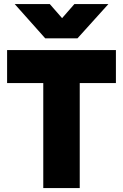

<svg xmlns="http://www.w3.org/2000/svg" viewBox="-20 -954 624 974"><path d="M199.5 0V-532.5H16V-700H568V-532.5H384.5V0ZM209.5 -759.5 54.5 -933.5H232.5L295 -862L357.5 -933.5H530L373 -759.5Z"/></svg>

Font: Geologica ExtraBold
Style: Regular
Weight: 800
Designer: Sindre Bremnes, Frode Helland
Foundry: Monokrom Skriftforlag AS
Version: Version 1.010;gftools[0.9.28]